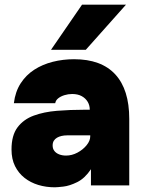

<svg xmlns="http://www.w3.org/2000/svg" viewBox="-20 -789 616 817"><path d="M213 8Q176 8 143 -2Q110 -12 84.5 -32Q59 -52 44 -82Q29 -112 29 -153Q29 -213 54.5 -247Q80 -281 123.5 -297Q167 -313 222.5 -317.5Q278 -322 338 -322H362Q362 -341 353 -356Q344 -371 327.5 -380Q311 -389 287 -389Q270 -389 254 -384Q238 -379 227.5 -370.5Q217 -362 215 -350H39Q45 -399 68 -434.5Q91 -470 126 -492.5Q161 -515 204.5 -526Q248 -537 295 -537Q411 -537 470.5 -472.5Q530 -408 530 -283V0H367V-69Q341 -30 308.5 -14Q276 2 249.5 5Q223 8 213 8ZM261 -127Q286 -127 309.5 -139.5Q333 -152 348.5 -171Q364 -190 364 -209V-213H265Q253 -213 242 -210.5Q231 -208 222.5 -203Q214 -198 209 -190Q204 -182 204 -170Q204 -156 211.5 -146.5Q219 -137 232 -132Q245 -127 261 -127ZM197 -577 329 -769H516L345 -577Z"/></svg>

Font: Onest Black
Style: Regular
Weight: 900
Designer: Dmitri Voloshin, Andrey Kudryavtsev
Foundry: Dmitri Voloshin, Andrey Kudryavtsev
Version: Version 1.000;gftools[0.9.33]